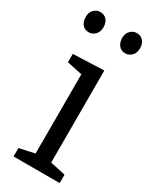

<svg xmlns="http://www.w3.org/2000/svg" viewBox="-194 -799 686 851"><g transform="rotate(30 149.0 -373.5)"><path d="M238 -643Q217 -643 205 -657Q193 -671 192 -695Q192 -719 206 -733Q220 -747 238 -747Q259 -747 271.5 -733Q284 -719 284 -695Q284 -671 270 -657Q256 -643 238 -643ZM51 -643Q30 -643 18 -657Q6 -671 6 -695Q5 -719 19 -733Q33 -747 51 -747Q72 -747 84.5 -733Q97 -719 97 -695Q97 -671 83 -657Q69 -643 51 -643ZM196 -51 187 -62 274 -43V0H38V-43L125 -62L116 -51V-473L124 -464L38 -482V-525L196 -531Z"/></g></svg>

Font: Pack4
Style: Regular
Weight: 400
Version: Version 2.002